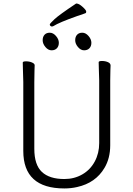

<svg xmlns="http://www.w3.org/2000/svg" viewBox="-20 -1047 750 1080"><path d="M461 -973Q444 -966 415 -957Q313 -921 280 -900Q276 -898 271.5 -898Q267 -898 263.5 -901.5Q260 -905 260 -909.5Q260 -914 286 -938.5Q312 -963 408 -1027H411Q424 -1027 444.5 -1008.5Q465 -990 465 -982Q465 -974 461 -973ZM220 -820.5Q220 -840 230.5 -851.5Q241 -863 260 -863Q279 -863 295 -844.5Q311 -826 311 -806.5Q311 -787 300 -775.5Q289 -764 270 -764Q251 -764 235.5 -782.5Q220 -801 220 -820.5ZM494 -806.5Q494 -787 483 -775.5Q472 -764 453 -764Q434 -764 418.5 -782.5Q403 -801 403 -820.5Q403 -840 413.5 -851.5Q424 -863 443 -863Q462 -863 478 -844.5Q494 -826 494 -806.5ZM108 -695Q108 -702 126.5 -702Q145 -702 160 -695.5Q175 -689 175 -680Q175 -662 174 -649L173 -584V-210Q173 -120 215.5 -80Q258 -40 342 -40Q398 -40 443 -66Q488 -92 513 -138.5Q538 -185 538 -242V-595L536 -658L535 -697Q535 -704 553.5 -704Q572 -704 587 -697.5Q602 -691 602 -678.5Q602 -666 601 -654L600 -594V-230Q600 -157 568 -103Q518 -18 414 5Q380 13 342 13Q111 13 111 -198V-586Q111 -613 109 -655Z"/></svg>

Font: LXGW WenKai Light
Style: Regular
Weight: 300
Designer: LXGW / Fontworks Inc.
Foundry: LXGW / Fontworks Inc.
Version: Version 1.501; October 10, 2024